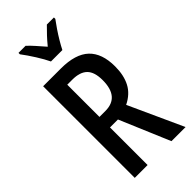

<svg xmlns="http://www.w3.org/2000/svg" viewBox="-291 -999 1058 1058"><g transform="rotate(-45 238.0 -470.0)"><path d="M208 -714Q321 -714 374.5 -663.5Q428 -613 428 -511Q428 -442 403 -394Q378 -346 321 -318L466 0H356L232 -293H170V0H70V-714ZM209 -626H170V-375H216Q326 -375 326 -506Q326 -569 297.5 -597.5Q269 -626 209 -626ZM197 -780Q182 -812 155.5 -854Q129 -896 104 -929V-940H159Q177 -924 198.5 -899.5Q220 -875 242 -850Q266 -879 283.5 -897.5Q301 -916 325 -940H380V-929Q365 -909 347 -882.5Q329 -856 313 -829Q297 -802 286 -780Z"/></g></svg>

Font: Noto Sans Khmer UI ExtraCondensed Medium
Style: Regular
Weight: 500
Width: 2
Designer: Danh Hong and the Monotype Design Team
Foundry: Monotype Imaging Inc.
Version: Version 2.002; ttfautohint (v1.8.4.7-5d5b)